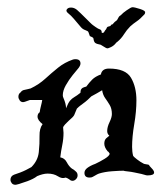

<svg xmlns="http://www.w3.org/2000/svg" viewBox="-20 -455 452 532"><path d="M347 -435Q353 -435 368.5 -430Q384 -425 382 -420Q382 -417 380 -415Q368 -402 359 -396Q350 -390 341 -382Q331 -372 323.5 -360Q316 -348 305 -339Q303 -338 301.5 -336Q300 -334 298 -332Q292 -326 284 -323Q280 -321 277 -321Q275 -321 268 -325.5Q261 -330 259 -331Q248 -333 244 -336Q240 -339 239 -348Q239 -350 235.5 -352Q232 -354 229 -355L225 -366Q224 -369 216.5 -371.5Q209 -374 204 -380Q191 -395 184.5 -403Q178 -411 167 -420Q162 -425 165.5 -429.5Q169 -434 176 -434H179Q187 -433 193.5 -427.5Q200 -422 221 -401Q224 -398 229.5 -392.5Q235 -387 238 -385L245 -380Q252 -375 257 -373.5Q262 -372 262 -364Q267 -363 269 -367Q271 -371 274 -374Q276 -380 279 -381Q282 -382 286 -383Q286 -383 286.5 -383.5Q287 -384 287 -385Q288 -387 290 -387Q292 -387 294 -390Q298 -395 301.5 -397Q305 -399 308 -406Q310 -410 312 -411Q314 -412 317 -415Q319 -418 331 -426.5Q343 -435 347 -435ZM23 57Q16 57 12.5 52.5Q9 48 9 43Q9 33 19 29L36 23Q44 20 52 16Q60 12 67 8Q85 -10 87.5 -33.5Q90 -57 89.5 -78Q89 -99 98 -111Q84 -122 84 -132Q84 -140 90 -144Q91 -152 93.5 -161.5Q96 -171 97 -178H63Q59 -177 56 -175.5Q53 -174 49 -173Q48 -173 47 -172.5Q46 -172 44 -172Q38 -172 34.5 -177Q31 -182 31 -187Q31 -195 37 -199Q41 -205 48 -206Q53 -207 57 -208Q61 -209 65 -210Q88 -221 105.5 -237Q123 -253 141 -267.5Q159 -282 182 -290Q185 -291 189 -291Q203 -291 203 -279Q203 -274 198 -267Q192 -260 181.5 -247Q171 -234 162.5 -219Q154 -204 154 -191Q154 -189 154.5 -187Q155 -185 156 -183Q163 -167 163 -155Q169 -170 174 -176Q179 -182 186 -186Q193 -190 203 -198V-200Q203 -211 215 -214L219 -215Q227 -226 235.5 -234.5Q244 -243 260 -249V-251Q264 -265 282 -265Q328 -265 343 -239.5Q358 -214 358 -177Q358 -146 352 -111Q346 -76 346 -48Q346 -34 349 -23Q350 -21 359.5 -13.5Q369 -6 379 -1L384 0L390 1L393 2Q393 4 400 11Q407 18 407 23Q407 31 389 31Q385 31 381 29.5Q377 28 372 27Q362 25 353 23Q344 21 334 20L326 19Q325 19 324 18.5Q323 18 323 18Q311 18 290.5 19.5Q270 21 254 26Q249 28 245 30.5Q241 33 237 35Q234 37 228 37Q214 37 214 24Q214 17 221 11Q230 4 244 -1Q257 -7 270 -15Q283 -23 284 -29Q283 -31 281.5 -33Q280 -35 278 -36Q269 -47 269 -57Q269 -67 274.5 -72Q280 -77 283 -79Q277 -84 277 -92Q277 -103 283.5 -116.5Q290 -130 290 -139Q290 -154 284 -164Q278 -174 271.5 -183Q265 -192 263 -205Q256 -201 248.5 -196.5Q241 -192 233 -188Q228 -183 222.5 -178Q217 -173 210 -168Q206 -165 202 -162Q198 -159 193 -154Q188 -141 185.5 -136Q183 -131 170 -120Q159 -110 155 -103V-100Q155 -97 155.5 -93.5Q156 -90 156 -87Q156 -70 152.5 -53Q149 -36 147 -19Q159 -17 165 -5.5Q171 6 179 12Q185 15 190 20Q195 24 195 31Q195 37 190.5 41.5Q186 46 181 46Q176 46 172 42Q166 38 162 37Q152 41 140.5 33.5Q129 26 112 26Q105 26 97.5 28Q90 30 83 33Q78 37 71 40.5Q64 44 56 47L47 50Q43 51 38 53Q33 55 28 56Q27 56 26 56.5Q25 57 23 57Z"/></svg>

Font: Are You Serious
Style: Regular
Weight: 400
Designer: Robert E. Leuschke
Foundry: Robert E. Leuschke
Version: Version 1.100